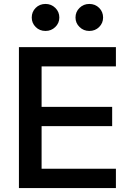

<svg xmlns="http://www.w3.org/2000/svg" viewBox="-20 -954 653 974"><path d="M568 0H76V-715H568V-617H191V-98H568ZM549 -314H181V-412H549ZM433 -797Q404 -797 383.5 -817Q363 -837 363 -865Q363 -894 383.5 -914Q404 -934 433 -934Q463 -934 483 -914Q503 -894 503 -865Q503 -837 483 -817Q463 -797 433 -797ZM211 -797Q181 -797 161 -817Q141 -837 141 -865Q141 -894 161 -914Q181 -934 211 -934Q240 -934 260.5 -914Q281 -894 281 -865Q281 -837 260.5 -817Q240 -797 211 -797Z"/></svg>

Font: Wix Madefor Display SemiBold
Style: Regular
Weight: 600
Designer: Dalton Maag Ltd
Foundry: Dalton Maag Ltd
Version: Version 3.100